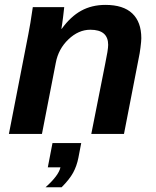

<svg xmlns="http://www.w3.org/2000/svg" viewBox="-20 -558 651 800"><path d="M360.4 0 418 -290.5Q430.7 -351.1 430.7 -371.1Q430.7 -434.1 356.4 -434.1Q307.1 -434.1 265.1 -394Q223.1 -354 212.4 -295.9L154.8 0H17.1L98.1 -415.5Q106 -454.1 116.7 -528.3H247.6Q247.6 -523.9 242.9 -487.3Q238.3 -450.7 235.8 -438H237.3Q273.9 -488.8 318.1 -513.2Q362.3 -537.6 419.4 -537.6Q493.7 -537.6 531.2 -502Q568.8 -466.3 568.8 -398.9Q568.8 -386.7 565.4 -360.1Q562 -333.5 558.6 -318.8L496.6 0ZM236.8 222.2H169.9Q224.6 173.3 231.9 139.2H179.2L198.7 38.1H318.4L306.6 99.6Q299.8 133.8 284.7 161.6Q269.5 189.5 236.8 222.2Z"/></svg>

Font: Liberation Sans
Style: Bold Italic
Weight: 700
Italic angle: -12°
Designer: Steve Matteson
Foundry: Ascender Corporation
Version: Version 2.1.5